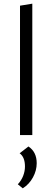

<svg xmlns="http://www.w3.org/2000/svg" viewBox="-20 -736 284 1046"><path d="M89 -705 156 -716V0H89ZM116 171Q116 120 87 99L135 62Q180 92 180 153Q180 193 159.5 230.5Q139 268 104 290L77 268Q96 248 106 222.5Q116 197 116 171Z"/></svg>

Font: LXGW Bright TC
Style: Regular
Weight: 400
Designer: Christian Thalmann (Catharsis Fonts)
Foundry: LXGW / Christian Thalmann (Catharsis Fonts) / Fontworks Inc.
Version: Version 5.501